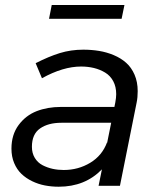

<svg xmlns="http://www.w3.org/2000/svg" viewBox="-20 -722 618 746"><path d="M446 0H363L376 -64Q310.5 3.5 208 3.5Q180.5 3.5 154.5 -1.5Q128.5 -6.5 104.8 -18Q81 -29.5 63.2 -46.5Q45.5 -63.5 35 -88.5Q24.5 -113.5 24.5 -144.5Q24.5 -198.5 52.2 -236Q80 -273.5 122.2 -290Q164.5 -306.5 216.5 -306.5H424.5L428 -324Q431.5 -342.5 431.5 -356Q431.5 -385 420 -406.5Q408.5 -428 388.5 -440Q368.5 -452 345 -457.8Q321.5 -463.5 295 -463.5Q225 -463.5 143 -418L118.5 -476.5Q169.5 -502.5 212.5 -515.8Q255.5 -529 303.5 -529Q335.5 -529 364.8 -524.2Q394 -519.5 422 -507.8Q450 -496 470.2 -478Q490.5 -460 502.8 -431.8Q515 -403.5 515 -368Q515 -343.5 511 -324ZM170.5 -649 181 -702.5H463.5L452.5 -649ZM227.5 -61.5Q284 -61.5 330.5 -89.5Q377 -117.5 396 -169V-165.5L412 -245H218.5Q167.5 -245 135.8 -223Q104 -201 104 -151.5Q104 -127 115.2 -108.5Q126.5 -90 145.2 -80.2Q164 -70.5 184.5 -66Q205 -61.5 227.5 -61.5Z"/></svg>

Font: Argentum Sans Light
Style: Italic
Weight: 300
Italic angle: -11.3°
Designer: Julieta Ulanovsky (font), Owen Earl (portions from Jones font), Cristiano Sobral (main changes and remaster)
Foundry: Julieta Ulanovsky (font), Owen Earl (portions from Jones font), Cristiano Sobral (main changes and remaster)
Version: Version 3.127